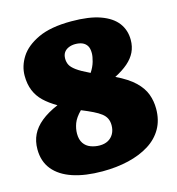

<svg xmlns="http://www.w3.org/2000/svg" viewBox="-108 -808 843 917"><g transform="rotate(-15 313.0 -349.5)"><path d="M287 16Q202 16 140.5 -4.5Q79 -25 46 -65.5Q13 -106 13 -166Q13 -206 28.5 -238Q44 -270 76.5 -296.5Q109 -323 160 -345Q122 -367 96.5 -391.5Q71 -416 58 -448Q45 -480 45 -521Q45 -569 73 -613Q101 -657 163 -686Q225 -715 327 -715Q415 -715 470.5 -695Q526 -675 552.5 -639.5Q579 -604 579 -556Q579 -523 566 -496Q553 -469 527 -446.5Q501 -424 462 -404Q522 -375 554 -344Q586 -313 598.5 -279Q611 -245 611 -207Q611 -151 587 -109Q563 -67 519 -39.5Q475 -12 416 2Q357 16 287 16ZM306 -107Q330 -107 347.5 -116.5Q365 -126 375 -144Q385 -162 385 -186Q385 -205 378 -219.5Q371 -234 356 -245.5Q341 -257 317.5 -268.5Q294 -280 262 -293Q234 -265 224.5 -239.5Q215 -214 215 -189Q215 -160 227.5 -141.5Q240 -123 261.5 -115Q283 -107 306 -107ZM353 -453Q369 -477 376 -501.5Q383 -526 383 -543Q383 -567 374.5 -580Q366 -593 351.5 -599Q337 -605 317 -605Q299 -605 284 -598.5Q269 -592 261 -580Q253 -568 253 -550Q253 -533 260 -519Q267 -505 288 -489.5Q309 -474 353 -453Z"/></g></svg>

Font: Literata Black
Style: Regular
Weight: 900
Designer: Latin by Veronika Burian and Jose Scaglione. Greek by Irene Vlachou. Cyrillic by Vera Evstafieva.
Foundry: TypeTogether
Version: Version 3.103;gftools[0.9.29]